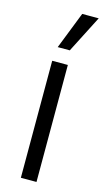

<svg xmlns="http://www.w3.org/2000/svg" viewBox="-122 -820 466 860"><g transform="rotate(15 111.5 -390.0)"><path d="M71 0V-542.5H143.5V0ZM79 -608 146.5 -780H223L135 -608Z"/></g></svg>

Font: Mohave Light
Style: Regular
Weight: 400
Version: Version 2.003